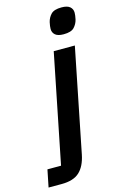

<svg xmlns="http://www.w3.org/2000/svg" viewBox="-234 -804 670 1063"><g transform="rotate(-15 101.0 -272.5)"><path d="M129 -522H250L131 72Q118 136 83.5 168Q49 200 -19 200H-94L-74 101H4ZM207 -598Q174 -598 159 -611Q144 -624 144 -645Q144 -660 149 -683Q155 -708 172.5 -726.5Q190 -745 233 -745Q266 -745 281 -732Q296 -719 296 -698Q296 -683 291 -660Q285 -635 267.5 -616.5Q250 -598 207 -598Z"/></g></svg>

Font: IBM Plex Sans SmBld
Style: Italic
Weight: 600
Italic angle: -11°
Designer: Mike Abbink, Paul van der Laan, Pieter van Rosmalen
Foundry: Bold Monday
Version: Version 3.005